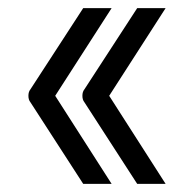

<svg xmlns="http://www.w3.org/2000/svg" viewBox="-20 -496 478 473"><path d="M55 -244Q50 -250 50 -260Q50 -270 55 -276L185 -476H255L116 -260L255 -43H185ZM188 -244Q183 -250 183 -260Q183 -270 188 -276L318 -476H388L249 -260L388 -43H318Z"/></svg>

Font: Niramit Light
Style: Regular
Weight: 300
Designer: Katatrad Aksorn Co.,Ltd.
Foundry: Cadson Demak Co.,Ltd.
Version: Version 1.000; ttfautohint (v1.6)